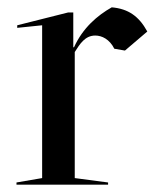

<svg xmlns="http://www.w3.org/2000/svg" viewBox="-20 -504 424 524"><path d="M240 -407C258 -407 279 -397 292 -371L321 -366L382 -418C359 -460 330 -480 285 -484C246 -462 206 -428 182 -375H180V-470H166L27 -435V-428L95 -435V-18L25 -6V0H275V-6L184 -18V-362C198 -384 212 -407 240 -407Z"/></svg>

Font: Mazius Display
Style: Regular
Weight: 400
Designer: Alberto Casagrande & Collletttivo
Foundry: Collletttivo
Version: Version 2.000;Glyphs 3.2 (3217)